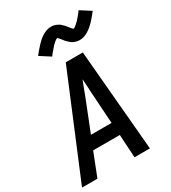

<svg xmlns="http://www.w3.org/2000/svg" viewBox="-234 -1094 1077 1210"><g transform="rotate(-30 304.5 -489.5)"><path d="M-3 0 201 -490 303 -735H427L491 0H379L369 -168H175L109 0ZM362 -260 347 -490Q346 -515 344.5 -539.5Q343 -564 341 -589Q331 -564 321.5 -539.5Q312 -515 303 -490L212 -260ZM247 -809 172 -857Q186 -874 198 -888.5Q210 -903 221.5 -915Q233 -927 244.5 -937Q256 -947 270.5 -956Q285 -965 301 -970.5Q317 -976 334 -976Q339 -976 344 -975.5Q349 -975 353.5 -974Q358 -973 363 -971.5Q368 -970 372 -968Q376 -966 380 -964Q384 -962 388.5 -959.5Q393 -957 396.5 -953.5Q400 -950 403.5 -946.5Q407 -943 410.5 -940Q414 -937 417 -933.5Q420 -930 422.5 -926.5Q425 -923 427.5 -920Q430 -917 434 -912Q438 -907 441 -903.5Q444 -900 448 -896.5Q452 -893 452 -892H451Q451 -894 455 -895Q459 -896 462 -898Q465 -900 469 -903.5Q473 -907 475 -908.5Q477 -910 479 -912Q481 -914 483 -916Q485 -918 487.5 -920Q490 -922 492.5 -924.5Q495 -927 497.5 -930Q500 -933 502.5 -936Q505 -939 508 -942Q511 -945 513.5 -948.5Q516 -952 519 -955.5Q522 -959 525 -963Q528 -967 531.5 -971Q535 -975 537 -979L612 -931Q598 -913 586.5 -899Q575 -885 563.5 -873Q552 -861 540 -851Q528 -841 513.5 -832Q499 -823 483.5 -817.5Q468 -812 451 -812Q446 -812 441 -812.5Q436 -813 431 -814Q426 -815 421.5 -816.5Q417 -818 412.5 -820Q408 -822 404 -824Q400 -826 396 -828.5Q392 -831 388 -834.5Q384 -838 380.5 -841.5Q377 -845 373.5 -848Q370 -851 367 -854.5Q364 -858 361.5 -861.5Q359 -865 356.5 -868Q354 -871 350 -876Q346 -881 343 -884.5Q340 -888 336 -891.5Q332 -895 332 -896H333Q333 -894 329 -893Q325 -892 322 -890Q319 -888 315 -884.5Q311 -881 309 -879.5Q307 -878 305 -876Q303 -874 301 -872Q299 -870 296.5 -868Q294 -866 292 -863.5Q290 -861 287.5 -858Q285 -855 282.5 -852Q280 -849 277 -846Q274 -843 271.5 -839.5Q269 -836 265.5 -832.5Q262 -829 259 -825Q256 -821 253 -817Q250 -813 247 -809Z"/></g></svg>

Font: Iosevka Semibold Extended
Style: Italic
Weight: 600
Width: 7
Italic angle: -9°
Monospace: yes
Designer: Belleve Invis
Foundry: Belleve Invis
Version: Version 32.5.0; ttfautohint (v1.8.4)